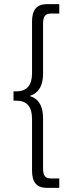

<svg xmlns="http://www.w3.org/2000/svg" viewBox="-20 -807 355 923"><path d="M134 14V-236Q134 -323 59 -323H45V-368H59Q134 -368 134 -455V-704Q134 -787 204 -787H265V-742H227Q204 -742 195.5 -730.5Q187 -719 187 -691V-452Q187 -367 124 -346V-345Q187 -326 187 -239V1Q187 29 195.5 40Q204 51 227 51H265V96H204Q169 96 151.5 76Q134 56 134 14Z"/></svg>

Font: Prompt ExtraLight
Style: Regular
Weight: 275
Designer: Katatrad Team
Foundry: CadsonDemak
Version: Version 1.000